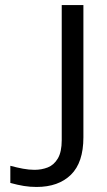

<svg xmlns="http://www.w3.org/2000/svg" viewBox="-20 -730 426 762"><path d="M125 12Q99 12 74.5 8Q50 4 21 -4V-72Q47 -65 71 -60.5Q95 -56 117 -56Q145 -56 169.5 -65.5Q194 -75 209.5 -101Q225 -127 225 -174V-710H311V-185Q311 -85 261.5 -36.5Q212 12 125 12Z"/></svg>

Font: Special Gothic
Style: Regular
Weight: 400
Designer: Alistair McCready
Foundry: Monolith
Version: Version 1.010; ttfautohint (v1.8.4.7-5d5b)